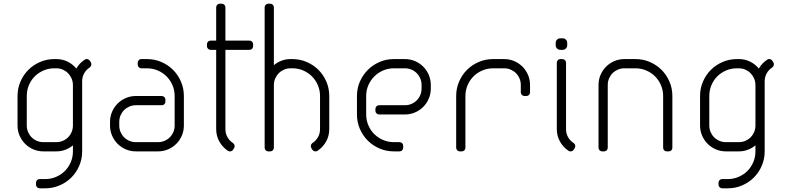

<svg xmlns="http://www.w3.org/2000/svg" viewBox="-20 -820 4263 1040"><path d="M375 -360V-140C375 -127.7 372.7 -116 368 -105C363.3 -94 356.9 -84.4 348.8 -76.2C340.6 -68.1 331 -61.7 320 -57C309 -52.3 297.3 -50 285 -50H215C202.7 -50 191 -52.3 180 -57C169 -61.7 159.4 -68.1 151.2 -76.2C143.1 -84.4 136.7 -94 132 -105C127.3 -116 125 -127.7 125 -140V-300C125 -320.7 128.8 -340.2 136.5 -358.5C144.2 -376.8 154.8 -392.8 168.2 -406.2C181.8 -419.8 197.6 -430.4 215.8 -438.2C233.9 -446.1 253.3 -450 274 -450H285C297.3 -450 308.9 -447.7 319.8 -443C330.6 -438.3 340 -432 348 -424C356 -416 362.4 -406.7 367.2 -396C372.1 -385.3 374.7 -373.3 375 -360ZM393.5 -448.5C380.5 -464.5 364.7 -477.1 346 -486.2C327.3 -495.4 307 -500 285 -500H275C247.3 -500 221.3 -494.8 197 -484.2C172.7 -473.8 151.5 -459.5 133.5 -441.5C115.5 -423.5 101.2 -402.3 90.8 -378C80.2 -353.7 75 -327.7 75 -300V-140C75 -120.7 78.7 -102.5 86 -85.5C93.3 -68.5 103.3 -53.7 116 -41C128.7 -28.3 143.5 -18.3 160.5 -11C177.5 -3.7 195.7 0 215 0H285C302.3 0 318.6 -2.9 333.8 -8.8C348.9 -14.6 362.7 -22.5 375 -32.5V0C375 20.7 371.1 40.2 363.2 58.5C355.4 76.8 344.8 92.8 331.2 106.2C317.8 119.8 301.8 130.4 283.5 138.2C265.2 146.1 245.7 150 225 150H195C189.3 150 184.6 151.9 180.8 155.8C176.9 159.6 175 164.3 175 170V180C175 185.7 176.9 190.4 180.8 194.2C184.6 198.1 189.3 200 195 200H225C252.7 200 278.7 194.8 303 184.2C327.3 173.8 348.5 159.5 366.5 141.5C384.5 123.5 398.8 102.3 409.2 78C419.8 53.7 425 27.7 425 0V-379.5C425 -395.5 428.8 -410.1 436.2 -423.2C443.8 -436.4 453.8 -447 466.5 -455C470.8 -458.3 473.5 -462.6 474.5 -467.8C475.5 -472.9 474.7 -477.8 472 -482.5L466.5 -491C463.5 -495.7 459.2 -498.6 453.8 -499.8C448.2 -500.9 443.2 -499.8 438.5 -496.5C419.5 -484.2 404.5 -468.2 393.5 -448.5Z M716 0H836C855.3 0 873.5 -3.7 890.5 -11C907.5 -18.3 922.3 -28.3 935 -41C947.7 -53.7 957.7 -68.5 965 -85.5C972.3 -102.5 976 -120.7 976 -140V-300C976 -327.7 970.8 -353.7 960.2 -378C949.8 -402.3 935.5 -423.5 917.5 -441.5C899.5 -459.5 878.3 -473.8 854 -484.2C829.7 -494.8 803.7 -500 776 -500H746C740.3 -500 735.6 -498.1 731.8 -494.2C727.9 -490.4 726 -485.7 726 -480V-470C726 -464.3 727.9 -459.6 731.8 -455.8C735.6 -451.9 740.3 -450 746 -450H776C796.7 -450 816.2 -446.1 834.5 -438.2C852.8 -430.4 868.8 -419.8 882.2 -406.2C895.8 -392.8 906.4 -376.8 914.2 -358.5C922.1 -340.2 926 -320.7 926 -300V-140C926 -127.7 923.7 -116 919 -105C914.3 -94 907.9 -84.4 899.8 -76.2C891.6 -68.1 882 -61.7 871 -57C860 -52.3 848.3 -50 836 -50H716C703.7 -50 692 -52.3 681 -57C670 -61.7 660.4 -68.1 652.2 -76.2C644.1 -84.4 637.7 -94 633 -105C628.3 -116 626 -127.7 626 -140V-160C626 -172.3 628.3 -184 633 -195C637.7 -206 644.1 -215.6 652.2 -223.8C660.4 -231.9 670 -238.3 681 -243C692 -247.7 703.7 -250 716 -250H856C861.7 -250 866.4 -251.9 870.2 -255.8C874.1 -259.6 876 -264.3 876 -270V-280C876 -285.7 874.1 -290.4 870.2 -294.2C866.4 -298.1 861.7 -300 856 -300H716C696.7 -300 678.5 -296.3 661.5 -289C644.5 -281.7 629.7 -271.7 617 -259C604.3 -246.3 594.3 -231.5 587 -214.5C579.7 -197.5 576 -179.3 576 -160V-140C576 -120.7 579.7 -102.5 587 -85.5C594.3 -68.5 604.3 -53.7 617 -41C629.7 -28.3 644.5 -18.3 661.5 -11C678.5 -3.7 696.7 0 716 0Z M1101 -580V-570C1101 -564.3 1102.9 -559.6 1106.8 -555.8C1110.6 -551.9 1115.3 -550 1121 -550H1151V-120.5C1151 -95.8 1156.8 -73.2 1168.5 -52.8C1180.2 -32.2 1195.5 -15.7 1214.5 -3C1219.2 0 1224.2 0.9 1229.8 -0.2C1235.2 -1.4 1239.5 -4.3 1242.5 -9L1248 -17.5C1250.7 -22.2 1251.5 -27.1 1250.5 -32.2C1249.5 -37.4 1246.8 -41.7 1242.5 -45C1229.8 -53 1219.8 -63.6 1212.2 -76.8C1204.8 -89.9 1201 -104.5 1201 -120.5V-550H1331C1336.7 -550 1341.4 -551.9 1345.2 -555.8C1349.1 -559.6 1351 -564.3 1351 -570V-580C1351 -585.7 1349.1 -590.4 1345.2 -594.2C1341.4 -598.1 1336.7 -600 1331 -600H1201V-780C1201 -785.7 1199.1 -790.4 1195.2 -794.2C1191.4 -798.1 1186.7 -800 1181 -800H1171C1165.3 -800 1160.6 -798.1 1156.8 -794.2C1152.9 -790.4 1151 -785.7 1151 -780V-600H1121C1115.3 -600 1110.6 -598.1 1106.8 -594.2C1102.9 -590.4 1101 -585.7 1101 -580Z M1713.5 -300V-120.5C1713.5 -104.5 1709.8 -89.9 1702.2 -76.8C1694.8 -63.6 1684.7 -53 1672 -45C1667.7 -41.7 1665 -37.4 1664 -32.2C1663 -27.1 1663.8 -22.2 1666.5 -17.5L1672 -9C1675 -4.3 1679.2 -1.4 1684.8 -0.2C1690.2 0.9 1695.3 0 1700 -3C1719 -15.7 1734.3 -32.2 1746 -52.8C1757.7 -73.2 1763.5 -95.8 1763.5 -120.5V-300C1763.5 -327.7 1758.2 -353.7 1747.8 -378C1737.2 -402.3 1723 -423.5 1705 -441.5C1687 -459.5 1665.8 -473.8 1641.5 -484.2C1617.2 -494.8 1591.2 -500 1563.5 -500H1553.5C1536.2 -500 1519.9 -497.1 1504.8 -491.2C1489.6 -485.4 1475.8 -477.3 1463.5 -467V-780C1463.5 -785.7 1461.6 -790.4 1457.8 -794.2C1453.9 -798.1 1449.2 -800 1443.5 -800H1433.5C1427.8 -800 1423.1 -798.1 1419.2 -794.2C1415.4 -790.4 1413.5 -785.7 1413.5 -780V-20C1413.5 -14.3 1415.4 -9.6 1419.2 -5.8C1423.1 -1.9 1427.8 0 1433.5 0H1443.5C1449.2 0 1453.9 -1.9 1457.8 -5.8C1461.6 -9.6 1463.5 -14.3 1463.5 -20V-362C1463.8 -374 1466.4 -385.3 1471.2 -396C1476.1 -406.7 1482.5 -416 1490.5 -424C1498.5 -432 1507.9 -438.3 1518.8 -443C1529.6 -447.7 1541.2 -450 1553.5 -450H1564.5C1585.2 -450 1604.5 -446.1 1622.5 -438.2C1640.5 -430.4 1656.2 -419.8 1669.8 -406.2C1683.2 -392.8 1693.9 -376.8 1701.8 -358.5C1709.6 -340.2 1713.5 -320.7 1713.5 -300Z M2173.5 -500H2113.5C2085.8 -500 2059.9 -494.8 2035.8 -484.2C2011.6 -473.8 1990.5 -459.5 1972.5 -441.5C1954.5 -423.5 1940.2 -402.4 1929.5 -378.2C1918.8 -354.1 1913.5 -328 1913.5 -300V-200C1913.5 -172.3 1918.8 -146.3 1929.2 -122C1939.8 -97.7 1954 -76.5 1972 -58.5C1990 -40.5 2011.2 -26.2 2035.5 -15.8C2059.8 -5.2 2085.8 0 2113.5 0H2144C2149.7 0 2154.4 -1.9 2158.2 -5.8C2162.1 -9.6 2164 -14.3 2164 -20V-30C2164 -35.7 2162.1 -40.4 2158.2 -44.2C2154.4 -48.1 2149.7 -50 2144 -50H2113.5C2092.8 -50 2073.3 -53.9 2055 -61.8C2036.7 -69.6 2020.8 -80.2 2007.2 -93.8C1993.8 -107.2 1983.1 -123.2 1975.2 -141.5C1967.4 -159.8 1963.5 -179.3 1963.5 -200V-301C1963.5 -321.7 1967.5 -341 1975.5 -359C1983.5 -377 1994.2 -392.8 2007.8 -406.2C2021.2 -419.8 2037.1 -430.4 2055.2 -438.2C2073.4 -446.1 2092.8 -450 2113.5 -450H2173.5C2185.8 -450 2197.5 -447.7 2208.5 -443C2219.5 -438.3 2229.1 -431.9 2237.2 -423.8C2245.4 -415.6 2251.8 -406 2256.5 -395C2261.2 -384 2263.5 -372.3 2263.5 -360V-340C2263.5 -327.7 2261.2 -316 2256.5 -305C2251.8 -294 2245.4 -284.4 2237.2 -276.2C2229.1 -268.1 2219.5 -261.7 2208.5 -257C2197.5 -252.3 2185.8 -250 2173.5 -250H2033.5C2027.8 -250 2023.1 -248.1 2019.2 -244.2C2015.4 -240.4 2013.5 -235.7 2013.5 -230V-220C2013.5 -214.3 2015.4 -209.6 2019.2 -205.8C2023.1 -201.9 2027.8 -200 2033.5 -200H2173.5C2192.8 -200 2211 -203.7 2228 -211C2245 -218.3 2259.8 -228.3 2272.5 -241C2285.2 -253.7 2295.2 -268.5 2302.5 -285.5C2309.8 -302.5 2313.5 -320.7 2313.5 -340V-360C2313.5 -379.3 2309.8 -397.5 2302.5 -414.5C2295.2 -431.5 2285.2 -446.3 2272.5 -459C2259.8 -471.7 2245 -481.7 2228 -489C2211 -496.3 2192.8 -500 2173.5 -500Z M2501 -20V-300C2501 -320.7 2504.9 -340.2 2512.8 -358.5C2520.6 -376.8 2531.2 -392.8 2544.8 -406.2C2558.2 -419.8 2574.2 -430.4 2592.5 -438.2C2610.8 -446.1 2630.3 -450 2651 -450H2711C2723.3 -450 2735 -447.7 2746 -443C2757 -438.3 2766.6 -431.9 2774.8 -423.8C2782.9 -415.6 2789.3 -406 2794 -395C2798.7 -384 2801 -372.3 2801 -360V-320C2801 -314.3 2802.9 -309.6 2806.8 -305.8C2810.6 -301.9 2815.3 -300 2821 -300H2831C2836.7 -300 2841.4 -301.9 2845.2 -305.8C2849.1 -309.6 2851 -314.3 2851 -320V-360C2851 -379.3 2847.3 -397.5 2840 -414.5C2832.7 -431.5 2822.7 -446.3 2810 -459C2797.3 -471.7 2782.5 -481.7 2765.5 -489C2748.5 -496.3 2730.3 -500 2711 -500H2651C2623.3 -500 2597.3 -494.8 2573 -484.2C2548.7 -473.8 2527.5 -459.5 2509.5 -441.5C2491.5 -423.5 2477.2 -402.3 2466.8 -378C2456.2 -353.7 2451 -327.7 2451 -300V-20C2451 -14.3 2452.9 -9.6 2456.8 -5.8C2460.6 -1.9 2465.3 0 2471 0H2481C2486.7 0 2491.4 -1.9 2495.2 -5.8C2499.1 -9.6 2501 -14.3 2501 -20Z M2996 -480V-120.5C2996 -95.8 3001.8 -73.2 3013.5 -52.8C3025.2 -32.2 3040.5 -15.7 3059.5 -3C3064.2 0 3069.2 0.9 3074.8 -0.2C3080.2 -1.4 3084.5 -4.3 3087.5 -9L3093 -17.5C3095.7 -22.2 3096.6 -27.1 3095.8 -32.2C3094.9 -37.4 3092.2 -41.7 3087.5 -45C3074.8 -53 3064.8 -63.6 3057.2 -76.8C3049.8 -89.9 3046 -104.5 3046 -120.5V-480C3046 -485.7 3044.1 -490.4 3040.2 -494.2C3036.4 -498.1 3031.7 -500 3026 -500H3016C3010.3 -500 3005.6 -498.1 3001.8 -494.2C2997.9 -490.4 2996 -485.7 2996 -480ZM2990 -587.5V-575C2990 -568 2992.4 -562.1 2997.2 -557.2C3002.1 -552.4 3008 -550 3015 -550H3027.5C3034.5 -550 3040.4 -552.4 3045.2 -557.2C3050.1 -562.1 3052.5 -568 3052.5 -575V-587.5C3052.5 -594.5 3050.1 -600.4 3045.2 -605.2C3040.4 -610.1 3034.5 -612.5 3027.5 -612.5H3015C3008 -612.5 3002.1 -610.1 2997.2 -605.2C2992.4 -600.4 2990 -594.5 2990 -587.5Z M3362 -450H3422C3442.7 -450 3462.2 -446.1 3480.5 -438.2C3498.8 -430.4 3514.8 -419.8 3528.2 -406.2C3541.8 -392.8 3552.4 -376.8 3560.2 -358.5C3568.1 -340.2 3572 -320.7 3572 -300V-20C3572 -14.3 3573.9 -9.6 3577.8 -5.8C3581.6 -1.9 3586.3 0 3592 0H3602C3607.7 0 3612.4 -1.9 3616.2 -5.8C3620.1 -9.6 3622 -14.3 3622 -20V-300C3622 -327.7 3616.8 -353.7 3606.2 -378C3595.8 -402.3 3581.5 -423.5 3563.5 -441.5C3545.5 -459.5 3524.3 -473.8 3500 -484.2C3475.7 -494.8 3449.7 -500 3422 -500H3362C3342.7 -500 3324.5 -496.3 3307.5 -489C3290.5 -481.7 3275.7 -471.7 3263 -459C3250.3 -446.3 3240.3 -431.5 3233 -414.5C3225.7 -397.5 3222 -379.3 3222 -360V-20C3222 -14.3 3223.9 -9.6 3227.8 -5.8C3231.6 -1.9 3236.3 0 3242 0H3252C3257.7 0 3262.4 -1.9 3266.2 -5.8C3270.1 -9.6 3272 -14.3 3272 -20V-360C3272 -372.3 3274.3 -384 3279 -395C3283.7 -406 3290.1 -415.6 3298.2 -423.8C3306.4 -431.9 3316 -438.3 3327 -443C3338 -447.7 3349.7 -450 3362 -450Z M4072 -360V-140C4072 -127.7 4069.7 -116 4065 -105C4060.3 -94 4053.9 -84.4 4045.8 -76.2C4037.6 -68.1 4028 -61.7 4017 -57C4006 -52.3 3994.3 -50 3982 -50H3912C3899.7 -50 3888 -52.3 3877 -57C3866 -61.7 3856.4 -68.1 3848.2 -76.2C3840.1 -84.4 3833.7 -94 3829 -105C3824.3 -116 3822 -127.7 3822 -140V-300C3822 -320.7 3825.8 -340.2 3833.5 -358.5C3841.2 -376.8 3851.8 -392.8 3865.2 -406.2C3878.8 -419.8 3894.6 -430.4 3912.8 -438.2C3930.9 -446.1 3950.3 -450 3971 -450H3982C3994.3 -450 4005.9 -447.7 4016.8 -443C4027.6 -438.3 4037 -432 4045 -424C4053 -416 4059.4 -406.7 4064.2 -396C4069.1 -385.3 4071.7 -373.3 4072 -360ZM4090.5 -448.5C4077.5 -464.5 4061.7 -477.1 4043 -486.2C4024.3 -495.4 4004 -500 3982 -500H3972C3944.3 -500 3918.3 -494.8 3894 -484.2C3869.7 -473.8 3848.5 -459.5 3830.5 -441.5C3812.5 -423.5 3798.2 -402.3 3787.8 -378C3777.2 -353.7 3772 -327.7 3772 -300V-140C3772 -120.7 3775.7 -102.5 3783 -85.5C3790.3 -68.5 3800.3 -53.7 3813 -41C3825.7 -28.3 3840.5 -18.3 3857.5 -11C3874.5 -3.7 3892.7 0 3912 0H3982C3999.3 0 4015.6 -2.9 4030.8 -8.8C4045.9 -14.6 4059.7 -22.5 4072 -32.5V0C4072 20.7 4068.1 40.2 4060.2 58.5C4052.4 76.8 4041.8 92.8 4028.2 106.2C4014.8 119.8 3998.8 130.4 3980.5 138.2C3962.2 146.1 3942.7 150 3922 150H3892C3886.3 150 3881.6 151.9 3877.8 155.8C3873.9 159.6 3872 164.3 3872 170V180C3872 185.7 3873.9 190.4 3877.8 194.2C3881.6 198.1 3886.3 200 3892 200H3922C3949.7 200 3975.7 194.8 4000 184.2C4024.3 173.8 4045.5 159.5 4063.5 141.5C4081.5 123.5 4095.8 102.3 4106.2 78C4116.8 53.7 4122 27.7 4122 0V-379.5C4122 -395.5 4125.8 -410.1 4133.2 -423.2C4140.8 -436.4 4150.8 -447 4163.5 -455C4167.8 -458.3 4170.5 -462.6 4171.5 -467.8C4172.5 -472.9 4171.7 -477.8 4169 -482.5L4163.5 -491C4160.5 -495.7 4156.2 -498.6 4150.8 -499.8C4145.2 -500.9 4140.2 -499.8 4135.5 -496.5C4116.5 -484.2 4101.5 -468.2 4090.5 -448.5Z"/></svg>

Font: lerotica
Style: Regular
Weight: 400
Designer: defharo
Foundry: deFharo
Version: Version 1.001 2011